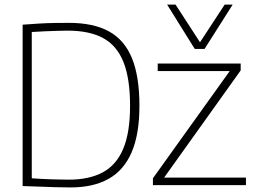

<svg xmlns="http://www.w3.org/2000/svg" viewBox="-20 -810 1119 840"><path d="M289 10Q258 10 223.5 9Q189 8 152.5 6.5Q116 5 79 4V-702Q118 -705 152 -707Q186 -709 218 -709.5Q250 -710 281 -710Q389 -710 457 -672.5Q525 -635 557.5 -555Q590 -475 590 -347Q590 -223 556 -144Q522 -65 455 -27.5Q388 10 289 10ZM281 -24Q371 -24 430.5 -56.5Q490 -89 519.5 -160Q549 -231 549 -347Q549 -467 520 -539Q491 -611 431 -643.5Q371 -676 275 -676Q257 -676 230 -675Q203 -674 174 -673Q145 -672 119 -670V-30Q135 -29 157.5 -27.5Q180 -26 203 -25.5Q226 -25 246.5 -24.5Q267 -24 281 -24ZM649 0V-30L985 -499H670V-532H1033V-502L698 -33H1056V0ZM998 -790 875 -596H832L711 -790H748L855 -625L963 -790Z"/></svg>

Font: Georama ExtraCondensed Thin ExtraLight
Style: Regular
Weight: 250
Version: Version 1.001